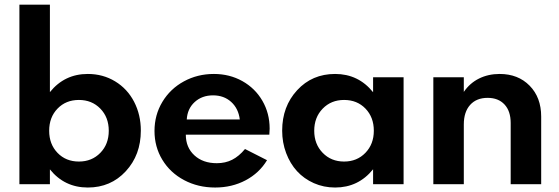

<svg xmlns="http://www.w3.org/2000/svg" viewBox="-20 -802 2432 836"><path d="M64.5 -781.8H197.3V-400.9Q260.9 -480 362.3 -480Q428.2 -480 481.4 -447.7Q534.5 -415.5 563.9 -358.9Q593.2 -302.3 593.2 -233.2Q593.2 -127.3 527.7 -56.4Q462.3 14.5 362.3 14.5Q260.9 14.5 197.3 -64.5V0H64.5ZM323.6 -366.8Q266.8 -366.8 230.5 -329.1Q194.1 -291.4 194.1 -232.7Q194.1 -174.1 230.5 -136.4Q266.8 -98.6 323.6 -98.6Q380 -98.6 416.8 -136.4Q453.6 -174.1 453.6 -232.7Q453.6 -291.4 416.8 -329.1Q380 -366.8 323.6 -366.8Z M652.7 -231.8Q652.7 -301.4 687 -358.4Q721.4 -415.5 780.7 -447.7Q840 -480 911.4 -480Q979.5 -480 1035.2 -448.9Q1090.9 -417.7 1122.5 -363.2Q1154.1 -308.6 1154.1 -241.8Q1154.1 -231.4 1152.7 -215.5H789.1Q789.1 -160 826.4 -125.7Q863.6 -91.4 924.1 -91.4Q961.4 -91.4 990.9 -106.4Q1020.5 -121.4 1046.8 -153.2L1142.7 -104.5Q1109.1 -48.6 1049.5 -17Q990 14.5 916.8 14.5Q842.3 14.5 781.6 -17.7Q720.9 -50 686.8 -106.4Q652.7 -162.7 652.7 -231.8ZM907.7 -386.8Q859.5 -386.8 827.7 -357.7Q795.9 -328.6 793.2 -281.8H1024.1Q1018.2 -329.5 986.6 -358.2Q955 -386.8 907.7 -386.8Z M1439.1 14.5Q1389.5 14.5 1346.6 -4.5Q1303.6 -23.6 1273.4 -56.6Q1243.2 -89.5 1225.9 -135.5Q1208.6 -181.4 1208.6 -233.2Q1208.6 -338.6 1273.9 -409.3Q1339.1 -480 1439.1 -480Q1540.5 -480 1604.5 -400.5V-465.5H1737.3V0H1604.5V-65Q1540.5 14.5 1439.1 14.5ZM1607.7 -232.7Q1607.7 -291.4 1571.4 -329.1Q1535 -366.8 1478.2 -366.8Q1421.8 -366.8 1385 -328.9Q1348.2 -290.9 1348.2 -232.7Q1348.2 -174.5 1385 -136.6Q1421.8 -98.6 1478.2 -98.6Q1534.5 -98.6 1571.1 -136.6Q1607.7 -174.5 1607.7 -232.7Z M1866.8 -465.5H1999.5V-401.8Q2025.5 -440 2065.7 -460Q2105.9 -480 2155.5 -480Q2235.9 -480 2286.1 -428.9Q2336.4 -377.7 2336.4 -294.5V0H2203.6V-266.4Q2203.6 -318.2 2176.8 -347Q2150 -375.9 2103.2 -375.9Q2054.5 -375.9 2027 -345.2Q1999.5 -314.5 1999.5 -260V0H1866.8Z"/></svg>

Font: Spartan MB
Style: Bold
Weight: 700
Designer: Matt Bailey, Mirko Velimirovic
Foundry: Matt Bailey
Version: Version 1.005